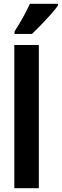

<svg xmlns="http://www.w3.org/2000/svg" viewBox="-20 -999 328 1019"><path d="M186 0H56V-760H186ZM288 -970Q275 -951 251 -924Q227 -897 200 -869Q173 -841 150 -819H57V-832Q83 -872 103 -908.5Q123 -945 139 -979H288Z"/></svg>

Font: Noto Sans Thai ExtCond
Style: Bold
Weight: 700
Width: 2
Designer: Monotype Design Team
Foundry: Monotype Imaging Inc.
Version: Version 2.002; ttfautohint (v1.8.4.7-5d5b)